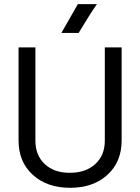

<svg xmlns="http://www.w3.org/2000/svg" viewBox="-20 -894 675 924"><path d="M446.3 -874Q416 -831.1 358.4 -735.4H275.4Q298.8 -775.4 354.5 -874ZM484.4 -666H565.4V-217.8Q565.4 -114.3 496.1 -51.8Q427.7 9.8 317.4 9.8Q207 9.8 138.7 -51.8Q69.3 -114.3 69.3 -217.8V-666H150.4V-216.8Q150.4 -146.5 195.3 -104.5Q241.2 -61.5 317.4 -62.5Q392.6 -62.5 438.5 -104.5Q484.4 -146.5 484.4 -216.8Z"/></svg>

Font: BF_TEXT
Style: Regular
Weight: 400
Foundry: EA DICE
Version: Version 1.404